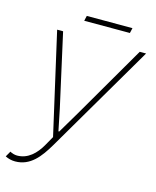

<svg xmlns="http://www.w3.org/2000/svg" viewBox="-126 -842 761 934"><g transform="rotate(15 255.0 -375.0)"><path d="M40 12C116 12 160 -46 200 -114L520 -660H488L274 -292L210 -184H206L184 -292L102 -660H72L188 -150L162 -104C135 -56 96 -18 42 -18C30 -18 16 -22 6 -28L-10 0C6 8 22 12 40 12ZM188 -736H418L424 -762H194Z"/></g></svg>

Font: Source Sans Pro ExtraLight
Style: Italic
Weight: 200
Italic angle: -11°
Designer: Paul D. Hunt
Foundry: Adobe Systems Incorporated
Version: Version 3.006;hotconv 1.0.111;makeotfexe 2.5.65597